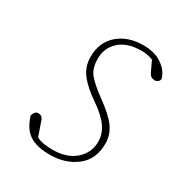

<svg xmlns="http://www.w3.org/2000/svg" viewBox="-126 -571 628 672"><g transform="rotate(30 188.0 -235.0)"><path d="M319 -118Q319 -54 275.5 -20.5Q232 13 169 13Q116 13 86.5 -6.5Q57 -26 43 -73Q45 -81 50 -87Q55 -93 62 -93Q79 -93 84 -77L104 -19Q118 -12 134 -9.5Q150 -7 169 -7Q227 -7 260.5 -37Q294 -67 294 -111Q294 -142 275 -169.5Q256 -197 212 -227Q168 -257 145 -286.5Q122 -316 122 -356Q122 -415 161.5 -449Q201 -483 263 -483Q309 -483 338.5 -462.5Q368 -442 376 -413Q376 -406 370 -401Q364 -396 357 -396Q350 -396 343.5 -399.5Q337 -403 332 -414L313 -454Q292 -463 268 -463Q209 -463 178 -434.5Q147 -406 147 -363Q147 -323 166 -300.5Q185 -278 225 -249Q278 -211 298.5 -182Q319 -153 319 -118Z"/></g></svg>

Font: Source Serif Pro ExtraLight
Style: Italic
Weight: 200
Italic angle: -12°
Designer: Frank Grießhammer
Foundry: Adobe Systems Incorporated
Version: Version 3.001;hotconv 1.0.111;makeotfexe 2.5.65597